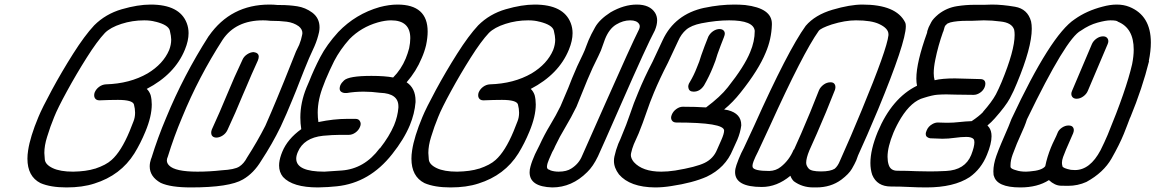

<svg xmlns="http://www.w3.org/2000/svg" viewBox="-20 -820 5055 840"><path d="M271 0Q201 0 157 -19Q100 -48 100 -126Q100 -143 103 -162Q112 -222 148 -308Q164 -347 207 -426.5Q250 -506 300 -585Q350 -664 392 -709Q442 -759 512.5 -779.5Q583 -800 639 -800Q766 -800 797 -719Q805 -698 805 -675Q805 -642 789 -603Q745 -495 622 -431Q633 -421 639 -404Q644 -385 644 -363Q644 -311 616 -244Q595 -193 568 -149Q508 -53 393 -17Q341 0 271 0ZM300 -69Q357 -70 395 -82H396Q444 -98 468 -120Q510 -157 547 -246Q551 -256 564 -289Q571 -306 571 -327Q571 -344 566 -363Q560 -383 496 -383Q462 -383 415 -381Q401 -381 395 -391Q392 -396 392 -403Q392 -409 394 -415Q400 -430 413.5 -440Q427 -450 443 -451Q548 -454 626 -499Q694 -540 720 -601Q729 -624 729 -647Q729 -661 723 -686Q717 -711 661 -725H660Q639 -731 611 -731Q559 -731 511 -715.5Q463 -700 439 -676Q405 -640 359.5 -568Q314 -496 273 -421Q232 -346 217 -308Q200 -267 186 -221Q174 -183 174 -151Q174 -145 176 -122.5Q178 -100 210.5 -84.5Q243 -69 300 -69Z M926 -218H925Q911 -219 906 -229Q904 -234 904 -240Q904 -245 906 -251L907 -254Q942 -330 973 -405.5Q1004 -481 1041 -559Q1047 -573 1061.5 -582.5Q1076 -592 1090 -592Q1112 -589 1112 -572Q1112 -565 1108 -555Q1080 -494 1055 -434L1042 -404Q1011 -328 975 -251Q968 -236 954 -227Q940 -218 926 -218ZM815 0Q726 0 683 -20Q635 -47 635 -92Q635 -108 641 -126L642 -127Q670 -218 707 -305Q783 -490 893 -662L894 -663Q990 -800 1159 -800Q1177 -800 1196 -798H1208Q1245 -798 1280.5 -792.5Q1316 -787 1346 -765Q1378 -741 1378 -700Q1378 -691 1376 -680Q1369 -648 1356 -618L1332 -565Q1311 -515 1292 -466Q1276 -424 1258 -381Q1235 -324 1208 -266Q1171 -190 1123 -117Q1090 -62 1043 -35Q984 0 815 0ZM844 -69Q897 -69 950 -75Q1006 -78 1026.5 -91Q1047 -104 1061 -131Q1106 -201 1141 -270Q1167 -329 1191 -387L1223 -465Q1242 -514 1275 -595L1289 -624Q1298 -646 1302 -668Q1303 -672 1303 -675Q1303 -692 1287 -705Q1265 -721 1234.5 -725Q1204 -729 1163 -729Q1146 -731 1131 -731Q1011 -731 954 -646Q849 -483 777 -307Q741 -222 714 -134Q710 -126 710 -118Q710 -106 720 -96Q746 -69 844 -69Z M1371 0Q1260 0 1218 -46Q1201 -67 1201 -96Q1201 -117 1210 -143L1215 -156Q1238 -212 1298 -255Q1294 -280 1294 -306Q1294 -371 1321 -437L1333 -465Q1353 -516 1381 -570Q1409 -624 1460 -680Q1536 -759 1641 -789Q1683 -800 1719 -800Q1851 -800 1851 -682Q1851 -655 1844 -622Q1837 -593 1825 -566Q1801 -508 1759 -460Q1798 -434 1798 -379V-373Q1794 -323 1773 -272Q1747 -210 1696 -146Q1597 -20 1454 -5Q1419 -1 1371 0ZM1399 -69 1474 -74Q1574 -81 1641 -171L1643 -172Q1683 -223 1704 -272Q1720 -311 1723 -349V-355Q1723 -411 1644 -414H1643Q1606 -419 1571 -419Q1532 -419 1497 -413H1491Q1480 -413 1472 -419Q1466 -424 1466 -433Q1466 -439 1469 -447Q1474 -458 1485 -468Q1506 -488 1605 -488Q1664 -488 1700 -481Q1735 -516 1755 -564Q1764 -586 1770 -609Q1775 -633 1775 -653Q1775 -731 1691 -731Q1665 -731 1633 -722Q1560 -701 1509 -649Q1468 -603 1442 -553Q1422 -513 1404 -470L1396 -449Q1370 -385 1370 -327Q1370 -306 1373 -286Q1440 -300 1500 -300H1535Q1550 -300 1555 -289Q1558 -284 1558 -278Q1558 -272 1555 -265Q1549 -250 1535 -240Q1521 -230 1506 -230H1467Q1436 -230 1393 -226Q1309 -217 1283 -155Q1276 -139 1276 -126Q1276 -69 1399 -69Z M1951 0Q1881 0 1837 -19Q1780 -48 1780 -126Q1780 -143 1783 -162Q1792 -222 1828 -308Q1844 -347 1887 -426.5Q1930 -506 1980 -585Q2030 -664 2072 -709Q2122 -759 2192.5 -779.5Q2263 -800 2319 -800Q2446 -800 2477 -719Q2485 -698 2485 -675Q2485 -642 2469 -603Q2425 -495 2302 -431Q2313 -421 2319 -404Q2324 -385 2324 -363Q2324 -311 2296 -244Q2275 -193 2248 -149Q2188 -53 2073 -17Q2021 0 1951 0ZM1980 -69Q2037 -70 2075 -82H2076Q2124 -98 2148 -120Q2190 -157 2227 -246Q2231 -256 2244 -289Q2251 -306 2251 -327Q2251 -344 2246 -363Q2240 -383 2176 -383Q2142 -383 2095 -381Q2081 -381 2075 -391Q2072 -396 2072 -403Q2072 -409 2074 -415Q2080 -430 2093.5 -440Q2107 -450 2123 -451Q2228 -454 2306 -499Q2374 -540 2400 -601Q2409 -624 2409 -647Q2409 -661 2403 -686Q2397 -711 2341 -725H2340Q2319 -731 2291 -731Q2239 -731 2191 -715.5Q2143 -700 2119 -676Q2085 -640 2039.5 -568Q1994 -496 1953 -421Q1912 -346 1897 -308Q1880 -267 1866 -221Q1854 -183 1854 -151Q1854 -145 1856 -122.5Q1858 -100 1890.5 -84.5Q1923 -69 1980 -69Z M2396 0Q2297 -3 2297 -66Q2297 -72 2298 -79Q2303 -104 2314 -129Q2320 -145 2327.5 -159Q2335 -173 2340 -184Q2361 -230 2387 -273Q2413 -316 2432 -355L2466 -435L2483 -478Q2504 -530 2530 -582L2538 -600Q2542 -610 2546 -621Q2550 -632 2555 -644Q2565 -668 2584 -701.5Q2603 -735 2651 -766Q2710 -800 2766 -800Q2823 -800 2846 -764Q2855 -749 2855 -731Q2855 -711 2845 -687Q2811 -624 2697 -364Q2611 -168 2596 -136Q2575 -92 2549 -67Q2482 0 2396 0ZM2424 -69Q2459 -69 2480 -83Q2513 -104 2527 -139Q2537 -163 2629 -369Q2740 -620 2776 -692Q2779 -699 2779 -705Q2779 -711 2776 -715Q2766 -731 2737 -731Q2706 -731 2675.5 -712.5Q2645 -694 2627 -649L2609 -599L2598 -575Q2572 -524 2550 -471L2502 -353Q2479 -306 2453.5 -263.5Q2428 -221 2409 -181Q2404 -168 2396 -155L2382 -123Q2374 -105 2373 -92V-89Q2373 -79 2387 -76V-75Q2404 -69 2424 -69Z M3015 -419Q2995 -419 2992 -435Q2991 -438 2991 -441Q2991 -447 2994 -454L2998 -461Q3016 -491 3029 -525Q3040 -550 3048 -578Q3062 -618 3079 -660Q3087 -675 3100.5 -684Q3114 -693 3129 -693Q3144 -692 3149 -682Q3151 -678 3151 -673Q3151 -667 3148 -660L3147 -657Q3133 -622 3119 -583Q3111 -554 3099 -526Q3083 -486 3060 -446Q3042 -419 3015 -419ZM2846 0Q2736 -1 2688 -57Q2666 -86 2666 -116Q2666 -126 2668 -135Q2674 -163 2685 -191L2694 -211Q2723 -280 2737.5 -324Q2752 -368 2772 -415Q2798 -479 2835 -550L2879 -644Q2932 -758 3062 -786H3063Q3129 -800 3193 -800Q3216 -800 3240 -798Q3357 -784 3357 -716V-712Q3355 -648 3330 -590Q3299 -514 3220 -415Q3187 -373 3148 -341L3165 -338Q3223 -323 3223 -273V-271Q3219 -240 3206 -209L3186 -165Q3154 -86 3072 -47Q3011 -20 2917 -6Q2880 0 2846 0ZM2873 -69Q2901 -69 2934 -74Q3025 -89 3063 -107.5Q3101 -126 3117 -165L3136 -208Q3148 -235 3148 -249Q3147 -284 2939 -284Q2925 -284 2919 -294Q2916 -299 2916 -305Q2916 -311 2919 -318Q2925 -333 2939 -343Q2953 -353 2967 -353Q3025 -353 3069 -350Q3132 -397 3164 -438Q3237 -530 3262 -592Q3282 -639 3282 -685Q3277 -731 3170 -731Q3115 -731 3048 -718Q3004 -709 2982 -690Q2960 -671 2947 -641L2902 -545Q2866 -475 2841 -415Q2823 -372 2808 -327.5Q2793 -283 2774 -236L2753 -189Q2745 -169 2741 -150Q2740 -146 2740 -142Q2740 -127 2753 -111Q2791 -69 2873 -69Z M3725 -731Q3677 -731 3619 -713Q3571 -697 3562 -685Q3493 -588 3348 -268L3296 -156Q3284 -133 3277 -115Q3272 -102 3272 -94Q3272 -91 3273 -88Q3280 -72 3346 -72Q3375 -73 3396 -90Q3433 -119 3452 -165L3454 -166Q3481 -224 3525 -330L3563 -425Q3569 -439 3583 -449.5Q3597 -460 3614 -460Q3627 -460 3632 -451Q3635 -446 3635 -439Q3635 -434 3633 -427Q3614 -380 3594 -330Q3550 -225 3521 -162Q3507 -128 3507 -108Q3507 -95 3518 -82.5Q3529 -70 3572 -70Q3613 -70 3632 -82Q3646 -94 3655 -117L3666 -142Q3697 -210 3750 -338Q3861 -606 3867 -666V-670Q3867 -696 3826 -715Q3792 -731 3725 -731ZM3753 -800Q3901 -800 3940 -722Q3943 -717 3943 -705Q3943 -635 3822 -342Q3770 -218 3734 -140L3726 -118Q3720 -104 3707 -81.5Q3694 -59 3661 -34Q3615 0 3551 0H3538Q3490 0 3453 -27Q3443 -37 3438 -51Q3379 -2 3313 -2Q3196 -2 3196 -67Q3196 -81 3202 -98L3212 -125Q3223 -152 3234 -172L3280 -271Q3427 -599 3505 -707Q3546 -755 3622.5 -777.5Q3699 -800 3753 -800Z M4033 0Q3996 0 3957.5 -2Q3919 -4 3878 -4Q3817 -4 3796 -55Q3788 -79 3788 -107Q3788 -165 3820 -243Q3882 -391 3992 -445Q3989 -459 3989 -476Q3989 -547 4036 -677Q4037 -681 4037 -684L4043 -701Q4047 -709 4054.5 -723.5Q4062 -738 4086 -758Q4122 -786 4167 -793Q4205 -799 4243 -799H4287L4320 -800Q4365 -800 4420.5 -790.5Q4476 -781 4491 -726Q4494 -712 4494 -694Q4494 -612 4429 -456Q4416 -423 4398 -389.5Q4380 -356 4332 -302Q4317 -285 4300 -271L4307 -263Q4318 -248 4318 -224Q4318 -191 4298 -143Q4273 -81 4222 -45Q4153 0 4033 0ZM4049 -70Q4078 -70 4119 -72Q4202 -76 4229 -142Q4243 -178 4243 -197Q4243 -206 4240 -211Q4231 -221 4208 -221Q4185 -221 4157 -217Q4129 -213 4103 -213L4049 -215Q4030 -219 4030 -234Q4030 -240 4034 -249Q4041 -267 4059 -277Q4071 -284 4083 -284Q4104 -284 4118 -283H4129Q4150 -283 4177 -286Q4204 -289 4231 -290Q4264 -312 4281 -330V-331Q4319 -374 4337 -407Q4349 -430 4362 -461Q4419 -599 4419 -667Q4419 -680 4417 -690Q4407 -721 4357 -726Q4320 -731 4284 -731Q4271 -731 4258 -730Q4245 -729 4232 -729H4211Q4166 -729 4138 -722Q4123 -717 4122 -714Q4116 -710 4113 -703L4107 -682L4106 -681Q4084 -619 4072 -559Q4065 -525 4065 -500Q4065 -482 4069 -469Q4101 -477 4158 -477L4269 -474Q4284 -474 4289 -464Q4291 -459 4291 -454Q4291 -447 4288 -439Q4282 -424 4268 -414.5Q4254 -405 4240 -405H4239Q4194 -405 4163 -406L4120 -407Q4101 -407 4080.5 -405.5Q4060 -404 4022 -392Q3968 -378 3922 -304Q3903 -273 3889 -240Q3863 -177 3863 -134Q3863 -114 3868 -99Q3876 -73 3906 -73Q3949 -73 3990 -71Z M4690 -388Q4676 -388 4670 -398Q4667 -403 4667 -409Q4667 -415 4670 -422L4757 -627Q4763 -641 4777 -651Q4791 -661 4806 -661Q4820 -661 4826 -651Q4829 -646 4829 -640Q4829 -634 4826 -627L4739 -422Q4733 -408 4719 -398Q4705 -388 4690 -388ZM4444 0Q4340 0 4328 -52Q4327 -52 4327 -53Q4326 -61 4326 -70Q4326 -101 4339 -138Q4349 -166 4361 -194L4392 -266L4405 -299Q4577 -667 4682 -736Q4734 -773 4804 -791Q4837 -800 4866 -800Q4896 -800 4921 -790Q5015 -752 5015 -634Q5015 -597 5006 -553L5007 -552Q4978 -435 4925 -306L4924 -305Q4918 -290 4911.5 -272Q4905 -254 4897 -235Q4878 -188 4843 -126.5Q4808 -65 4733 -24Q4695 -7 4653 -7Q4648 -7 4621.5 -7.5Q4595 -8 4569 -32Q4519 0 4444 0ZM4485 -70Q4539 -74 4553 -93Q4561 -133 4578 -175Q4585 -192 4593.5 -209Q4602 -226 4607 -239Q4612 -252 4626 -261.5Q4640 -271 4655 -271Q4670 -271 4675 -262Q4678 -257 4678 -251Q4678 -245 4675 -237L4644 -166Q4640 -155 4631 -133Q4626 -119 4626 -108Q4626 -101 4628 -94V-93Q4630 -84 4665 -77L4683 -76Q4749 -76 4795 -163Q4812 -197 4826 -230Q4907 -426 4933 -539Q4940 -574 4940 -603Q4940 -697 4871 -725Q4867 -731 4838 -731Q4818 -731 4781.5 -721Q4745 -711 4709 -686Q4645 -654 4473 -298Q4468 -282 4461 -265L4429 -192Q4421 -172 4410 -143Q4401 -118 4401 -97V-89Q4403 -81 4426 -75Q4443 -69 4469 -69Z"/></svg>

Font: Bubblez Graffiti
Style: Italic
Weight: 400
Italic angle: -22.5°
Designer: GGBotNet
Foundry: GGBotNet
Version: 1.00